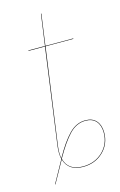

<svg xmlns="http://www.w3.org/2000/svg" viewBox="-110 -699 498 797"><g transform="rotate(-15 138.5 -301.0)"><path d="M213.9 -175.8Q244.6 -175.8 260.7 -157.2Q276.9 -138.7 276.9 -106.9Q276.9 -57.1 242.4 -24.2Q208 8.8 155.8 8.8Q93.3 8.8 77.6 -43.9L25.9 48.8H23.9L76.7 -46.4Q70.8 -69.3 75.2 -103L131.8 -515.1H61V-517.1H132.3L150.9 -650.9H152.8L134.3 -517.1H253.9V-515.1H134.3L77.1 -103Q72.8 -70.8 77.6 -49.3Q112.3 -111.8 143.6 -143.8Q174.8 -175.8 213.9 -175.8ZM155.8 6.8Q207 6.8 241 -25.6Q274.9 -58.1 274.9 -106.9Q274.9 -137.7 259.3 -155.8Q243.7 -173.8 213.9 -173.8Q175.3 -173.8 145 -142.3Q114.7 -110.8 78.6 -46.9Q92.3 6.8 155.8 6.8Z"/></g></svg>

Font: Fira Sans Compressed Two
Style: Italic
Weight: 100
Width: 3
Italic angle: -8°
Designer: Carrois Corporate & Edenspiekermann AG
Foundry: Carrois Corporate GbR & Edenspiekermann AG
Version: Version 4.203;PS 004.203;hotconv 1.0.88;makeotf.lib2.5.64775